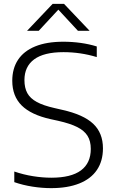

<svg xmlns="http://www.w3.org/2000/svg" viewBox="-20 -965 596 994"><path d="M54 -22V-77Q102.5 -60.5 151.5 -52.8Q200.5 -45 245.5 -45Q348 -45 399 -82.8Q450 -120.5 450 -194Q450 -235 433 -262Q416 -289 379.8 -307.2Q343.5 -325.5 281.5 -339.5L242.5 -348Q141 -370.5 92.2 -419Q43.5 -467.5 43.5 -547Q43.5 -610 73.2 -655.2Q103 -700.5 162.2 -724.8Q221.5 -749 308 -749Q353.5 -749 398 -742.8Q442.5 -736.5 481 -724.5V-669.5Q397 -695 308.5 -695Q207.5 -695 157 -657.8Q106.5 -620.5 106.5 -550.5Q106.5 -510 121.5 -482.8Q136.5 -455.5 170.5 -437Q204.5 -418.5 262.5 -405.5L301.5 -396.5Q412 -372 462.5 -324.2Q513 -276.5 513 -197Q513 -131.5 481.8 -85.2Q450.5 -39 390.2 -15Q330 9 244.5 9Q197.5 9 148 1.2Q98.5 -6.5 54 -22ZM444 -805.5H383.5L282 -915L180.5 -805.5H120L252.5 -945H311.5Z"/></svg>

Font: Encode Sans Semi Expanded Light
Style: Regular
Weight: 300
Width: 6
Designer: Multiple Designers
Foundry: Impallari Type
Version: Version 2.000